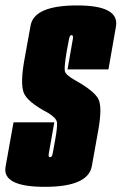

<svg xmlns="http://www.w3.org/2000/svg" viewBox="-51 -702 459 725"><path d="M118.5 3.5Q282 3.5 295.8 -75Q309.5 -153.5 320.5 -212.5Q335 -295 321.5 -325.8Q308 -356.5 233.5 -398.5Q196.5 -419 193.8 -433.8Q191 -448.5 200.5 -506Q207 -541.5 209.8 -555.5Q212.5 -569.5 219 -569.5Q226.5 -569.5 224.2 -555.5Q222 -541.5 204 -440H358.5Q372.5 -521.5 386.8 -601.5Q401 -681.5 240.5 -681.5Q78 -681.5 64.5 -605.5Q51 -529.5 40 -470Q26 -389 38 -353.5Q50 -318 131 -275.5Q162.5 -256 164.2 -239.2Q166 -222.5 157.5 -174.5Q150 -135 147.8 -121.8Q145.5 -108.5 138 -108.5Q130.5 -108.5 133.2 -122Q136 -135.5 154 -240H0Q-16.5 -148 -30 -72.2Q-43.5 3.5 118.5 3.5Z"/></svg>

Font: Anybody UltraCondensed ExtraBold
Style: Italic
Weight: 800
Width: 1
Italic angle: -10°
Version: Version 1.113;gftools[0.9.25]